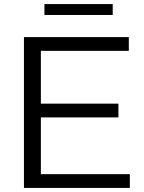

<svg xmlns="http://www.w3.org/2000/svg" viewBox="-20 -922 708 942"><path d="M97.5 0V-740H612V-672.5H180.5V-413.5H561V-346H180.5V-67.5H617V0ZM198 -848.5V-902H533V-848.5Z"/></svg>

Font: Encode Sans Expanded
Style: Regular
Weight: 400
Width: 7
Designer: Multiple Designers
Foundry: Impallari Type
Version: Version 3.000; ttfautohint (v1.8.3) -l 8 -r 50 -G 200 -x 14 